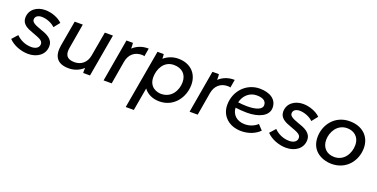

<svg xmlns="http://www.w3.org/2000/svg" viewBox="-21 -1267 4328 2203"><g transform="rotate(20 2143.0 -165.0)"><path d="M246 11C357 11 446 -53 446 -156C446 -246 361 -278 283 -304C205 -331 172 -352 172 -383C172 -422 205 -443 252 -443C309 -442 375 -417 415 -377L473 -450C424 -499 338 -530 263 -530C157 -530 75 -467 75 -369C75 -291 145 -260 214 -236C290 -207 347 -192 347 -145C347 -100 307 -76 254 -76C183 -76 116 -105 68 -154L6 -85C63 -24 160 11 246 11Z M740 7C807 7 868 -17 917 -62C915 -41 914 -14 916 0H999L1090 -520H991L938 -220C923 -134 860 -82 780 -82C667 -82 659 -151 670 -216L722 -520H623L569 -213C546 -81 590 7 740 7Z M1165 0H1264L1312 -281C1328 -373 1391 -428 1482 -426C1492 -426 1502 -424 1510 -421L1527 -520H1516C1446 -520 1384 -495 1337 -451C1338 -475 1337 -501 1334 -520H1255Z M1508 200H1607L1656 -80C1696 -26 1762 8 1847 8C2026 8 2129 -146 2129 -296C2129 -434 2035 -528 1888 -528C1823 -528 1762 -505 1714 -464C1714 -486 1712 -508 1710 -520H1634ZM1836 -80C1786 -80 1688 -107 1688 -231C1688 -325 1740 -443 1864 -443C1963 -443 2024 -385 2024 -290C2024 -192 1965 -80 1836 -80Z M2215 0H2314L2362 -281C2378 -373 2441 -428 2532 -426C2542 -426 2552 -424 2560 -421L2577 -520H2566C2496 -520 2434 -495 2387 -451C2388 -475 2387 -501 2384 -520H2305Z M2846 7C2932 7 3014 -24 3068 -79L3011 -140C2977 -106 2920 -81 2859 -81C2762 -81 2699 -138 2695 -224C2742 -218 2790 -214 2837 -214C2979 -214 3095 -266 3095 -368C3095 -468 3010 -525 2883 -525C2722 -525 2594 -394 2594 -222C2594 -89 2695 7 2846 7ZM2702 -292C2722 -378 2789 -440 2876 -440C2957 -440 2994 -411 2994 -362C2994 -310 2920 -284 2816 -284C2778 -284 2739 -287 2702 -292Z M3395 11C3506 11 3595 -53 3595 -156C3595 -246 3510 -278 3432 -304C3354 -331 3321 -352 3321 -383C3321 -422 3354 -443 3401 -443C3458 -442 3524 -417 3564 -377L3622 -450C3573 -499 3487 -530 3412 -530C3306 -530 3224 -467 3224 -369C3224 -291 3294 -260 3363 -236C3439 -207 3496 -192 3496 -145C3496 -100 3456 -76 3403 -76C3332 -76 3265 -105 3217 -154L3155 -85C3212 -24 3309 11 3395 11Z M3948 6C4133 6 4237 -140 4237 -291C4237 -431 4137 -526 3981 -526C3801 -526 3694 -381 3694 -229C3694 -46 3851 6 3948 6ZM3951 -79C3858 -79 3798 -140 3798 -232C3798 -329 3860 -441 3981 -441C4056 -441 4133 -396 4133 -288C4133 -191 4073 -79 3951 -79Z"/></g></svg>

Font: Fixel Display Medium
Style: Italic
Weight: 500
Italic angle: -10°
Designer: AlfaBravo + MacPaw
Foundry: Kyrylo Tkachov, Marchela Mozhyna, Serhii Makarenko, Maria Weinstein, Zakhar Kryvoshyya
Version: Version 1.210;Glyphs 3.2 (3217)